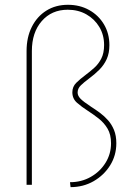

<svg xmlns="http://www.w3.org/2000/svg" viewBox="-20 -767 569 797"><path d="M112.3 0H90.3V-555.2Q90.3 -612.3 112.1 -655.5Q133.8 -698.7 172.4 -722.9Q210.9 -747.1 262.2 -747.1Q311.5 -747.1 350.3 -725.3Q389.2 -703.6 411.6 -665.8Q434.1 -627.9 434.1 -579.6Q434.1 -546.4 423.1 -522Q412.1 -497.6 392.8 -478Q373.5 -458.5 347.7 -439.5Q329.1 -425.8 315.7 -412.8Q302.2 -399.9 302.2 -382.8Q302.2 -369.6 314 -357.4Q325.7 -345.2 358.4 -323.7Q376 -312.5 394.3 -299.1Q412.6 -285.6 428.2 -268.1Q443.8 -250.5 453.4 -227.1Q462.9 -203.6 462.9 -172.4Q462.9 -122.1 437.3 -80.8Q411.6 -39.6 368.7 -14.9Q325.7 9.8 272.9 9.8L270.5 -10.7Q317.9 -10.7 356.4 -32.5Q395 -54.2 418 -91.1Q440.9 -127.9 440.9 -172.4Q440.9 -208.5 426.5 -232.9Q412.1 -257.3 389.6 -274.9Q367.2 -292.5 343.8 -307.6Q319.3 -323.2 299.8 -340.3Q280.3 -357.4 280.3 -383.8Q280.3 -407.2 296.6 -423.3Q313 -439.5 335.4 -456.1Q353 -469.2 370.8 -485.1Q388.7 -501 400.4 -523.7Q412.1 -546.4 412.1 -580.1Q412.1 -622.1 392.3 -655Q372.6 -688 338.6 -707.3Q304.7 -726.6 261.2 -726.6Q194.3 -726.6 153.3 -679.4Q112.3 -632.3 112.3 -555.2Z"/></svg>

Font: Kumbh Sans Thin
Style: Regular
Weight: 250
Version: Version 1.004